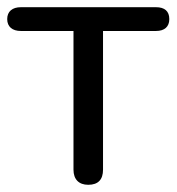

<svg xmlns="http://www.w3.org/2000/svg" viewBox="-23 -506 490 533"><path d="M222 7C250 7 263 -8 263 -35V-420H410C434 -420 447 -432 447 -453C447 -475 434 -486 410 -486H35C11 -486 -3 -474 -3 -453C-3 -432 11 -420 35 -420H181V-35C181 -8 196 7 222 7Z"/></svg>

Font: SN Pro Book
Style: Regular
Weight: 350
Designer: Tobias Whetton
Foundry: Supernotes
Version: Version 1.003;Glyphs 3.3 (3324)